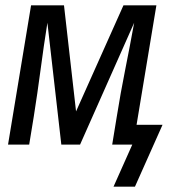

<svg xmlns="http://www.w3.org/2000/svg" viewBox="-20 -540 640 717"><path d="M404 157 474 0H399L416 -104Q430 -192 447.5 -279.5Q465 -367 481 -455L279 0H209L157 -455Q143 -367 131.5 -279.5Q120 -192 106 -104L89 0H10L96 -520H219L264 -124L441 -520H564L490 -74H587L484 157Z"/></svg>

Font: Iosevka Extended
Style: Italic
Weight: 400
Width: 7
Italic angle: -9°
Monospace: yes
Designer: Belleve Invis
Foundry: Belleve Invis
Version: Version 32.5.0; ttfautohint (v1.8.4)